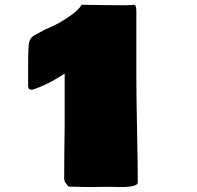

<svg xmlns="http://www.w3.org/2000/svg" viewBox="-20 -754 811 790"><path d="M95.7 -468.8Q95.7 -474.1 95.7 -484.9Q95.7 -564.5 100.1 -581.5Q104.5 -598.1 121.1 -608.9Q126 -611.8 139.2 -618.2L164.1 -631.8Q185.1 -640.6 208.3 -651.9Q231.4 -663.1 266.8 -687.5Q302.2 -711.9 316.4 -734.4Q433.6 -732.4 492.2 -732.4Q517.6 -732.4 530.3 -734.4Q534.2 -733.9 536.4 -731.9Q538.6 -730 539.6 -724.6Q540.5 -719.2 540.8 -714.4Q541 -709.5 541 -698.2V-437.5Q541 -364.7 543.9 -220Q546.9 -75.2 546.9 -2Q544.4 15.6 476.6 15.6Q466.8 15.6 450.2 15.1Q433.6 14.6 427.7 14.6Q414.1 14.6 389.2 15.1Q364.3 15.6 352.5 15.6Q322.3 15.6 261.7 13.7L249 -2.9Q244.1 -7.8 244.1 -23.4Q244.1 -97.7 246.1 -238.3V-451.2Q174.3 -403.8 112.3 -384.8Q104 -384.8 100.1 -387.7Q96.2 -390.6 95.7 -398.4Z"/></svg>

Font: Bowlby One SC
Style: Regular
Weight: 400
Width: 1
Version: Version 1.2